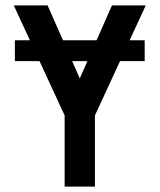

<svg xmlns="http://www.w3.org/2000/svg" viewBox="-20 -690 590 710"><path d="M219 0V-263L31 -670H156L275 -400L394 -670H519L331 -263V0ZM35 -464V-541H515V-464Z"/></svg>

Font: Lode
Style: Bold
Weight: 700
Monospace: yes
Designer: Belleve Invis
Foundry: Belleve Invis
Version: Version 29.2.0; ttfautohint (v1.8.3)